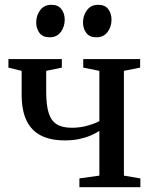

<svg xmlns="http://www.w3.org/2000/svg" viewBox="-20 -778 631 798"><path d="M310 0V-36.5L393 -48V-234Q377 -223.5 356 -214.5Q335 -205.5 308.5 -200Q282 -194.5 249.5 -194.5Q188.5 -194.5 148.8 -215.5Q109 -236.5 89.5 -278.5Q70 -320.5 70 -384V-483.5L15 -497V-532.5H237V-497L172 -483.5V-396.5Q172 -341.5 182.2 -308.8Q192.5 -276 215.8 -261.5Q239 -247 278.5 -247Q313 -247 343.8 -255.8Q374.5 -264.5 393 -274.5V-483.5L326 -497V-532.5H562.5V-497L495 -483.5V-48L563.5 -36.5V0ZM185.5 -623Q158 -623 144.2 -641Q130.5 -659 130.5 -685Q130.5 -713.5 147 -735.8Q163.5 -758 193 -758H194Q221.5 -758 235.2 -740Q249 -722 249 -696Q249 -667.5 232.8 -645.2Q216.5 -623 186.5 -623ZM380 -623Q352.5 -623 338.8 -641Q325 -659 325 -685Q325 -713.5 341.5 -735.8Q358 -758 388 -758H388.5Q416.5 -758 430 -740Q443.5 -722 443.5 -696Q443.5 -667.5 427.2 -645.2Q411 -623 381 -623Z"/></svg>

Font: Merriweather 72pt
Style: Regular
Weight: 400
Version: Version 2.100